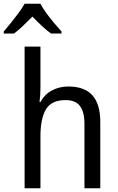

<svg xmlns="http://www.w3.org/2000/svg" viewBox="-54 -1010 633 1030"><path d="M163 -540Q163 -498 158 -463H164Q185 -504 225 -525Q265 -546 312 -546Q399 -546 441.5 -499Q484 -452 484 -355V0H399V-345Q399 -410 375 -441.5Q351 -473 298 -473Q222 -473 192.5 -423.5Q163 -374 163 -278V0H78V-760H163ZM163 -990Q174 -968 194 -940.5Q214 -913 236 -887Q258 -861 276 -841V-830H220Q196 -847 170.5 -871Q145 -895 120 -921Q94 -895 69 -871Q44 -847 21 -830H-34V-841Q-16 -862 5.5 -888.5Q27 -915 46.5 -941.5Q66 -968 78 -990Z"/></svg>

Font: Noto Sans SemiCondensed
Style: Regular
Weight: 400
Width: 4
Designer: Monotype Design Team
Foundry: Monotype Imaging Inc.
Version: Version 2.013; ttfautohint (v1.8.4.7-5d5b)